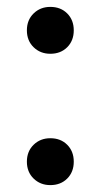

<svg xmlns="http://www.w3.org/2000/svg" viewBox="-20 -523 293 557"><path d="M126 14Q97 14 77.5 -5Q58 -24 58 -54Q58 -84 77.5 -103Q97 -122 126 -122Q156 -122 175 -103Q194 -84 194 -54Q194 -24 175 -5Q156 14 126 14ZM126 -367Q97 -367 77.5 -386Q58 -405 58 -435Q58 -465 77.5 -484Q97 -503 126 -503Q156 -503 175 -484Q194 -465 194 -435Q194 -405 175 -386Q156 -367 126 -367Z"/></svg>

Font: Space Grotesk
Style: Regular
Weight: 400
Designer: Florian Karsten
Foundry: Florian Karsten
Version: Version 2.000